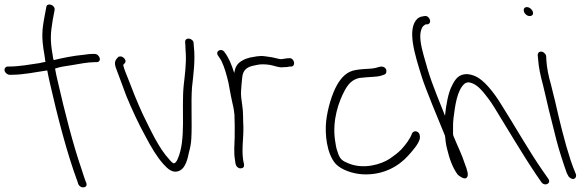

<svg xmlns="http://www.w3.org/2000/svg" viewBox="-91 -740 2557 837"><path d="M-71 -432C-69 -422 -58 -414 -49 -414H-41C13 -414 65 -426 115 -433C118 -416 122 -399 126 -380C159 -235 201 -71 247 52L250 62C261 86 294 79 285 57L281 47C278 40 273 23 264 -4C227 -111 190 -257 162 -380C157 -401 152 -422 149 -441C170 -449 197 -452 222 -456C251 -461 293 -469 321 -469H330C340 -469 346 -476 344 -486C341 -497 332 -505 321 -505H312C306 -505 292 -504 272 -501C229 -497 180 -487 143 -478C141 -485 139 -491 139 -497C126 -569 130 -597 139 -654L147 -696C151 -719 114 -730 111 -710L103 -667C92 -609 89 -576 103 -499C104 -490 106 -480 107 -470C98 -469 91 -467 82 -465C41 -459 -8 -450 -50 -450H-57C-67 -450 -73 -441 -71 -432Z M415 -442C429 -406 444 -363 460 -321C483 -265 514 -198 543 -146C567 -100 593 -56 621 -25C640 -4 663 19 694 3C717 -9 727 -46 733 -77C738 -95 742 -114 743 -135C747 -206 741 -288 746 -359C752 -414 761 -478 754 -538L753 -551C753 -556 752 -560 748 -564C735 -577 715 -573 716 -557L717 -544C717 -535 718 -522 719 -504C721 -461 715 -413 710 -370C699 -264 721 -132 684 -48C680 -39 675 -28 665 -28C660 -31 654 -36 647 -45C601 -94 565 -174 531 -243C507 -295 486 -348 467 -398C457 -423 450 -439 446 -457C450 -462 458 -467 456 -476C454 -485 444 -494 434 -494C429 -494 425 -493 423 -490C412 -479 405 -468 415 -442Z M936 -25C938 -15 947 -6 957 -6C969 -6 974 -12 973 -23L969 -42C962 -91 971 -138 970 -187C968 -219 970 -251 965 -281C962 -303 958 -327 960 -345L962 -373L965 -403C968 -433 984 -448 1015 -454L1029 -457C1046 -461 1067 -460 1086 -457C1105 -454 1125 -444 1144 -447C1153 -447 1166 -448 1173 -450H1180C1201 -454 1190 -491 1168 -486H1162C1152 -484 1145 -484 1135 -482C1131 -482 1126 -483 1122 -484L1105 -488C1098 -490 1090 -491 1083 -492L1062 -495C1038 -498 1016 -492 998 -489L979 -483C973 -480 966 -477 960 -473C942 -461 934 -446 930 -422C919 -457 907 -487 889 -511C875 -534 845 -517 860 -497C865 -488 869 -485 875 -473C888 -446 897 -413 905 -379C908 -365 910 -352 912 -341C916 -322 918 -308 922 -292L926 -274C928 -266 929 -257 930 -249C929 -247 930 -245 931 -243C932 -209 933 -174 932 -141C931 -109 928 -76 933 -45Z M1372 -26C1396 0 1447 18 1492 20C1582 24 1648 -17 1687 -60C1707 -82 1733 -111 1739 -135C1741 -147 1739 -161 1727 -166C1717 -171 1707 -164 1705 -158C1697 -135 1678 -110 1658 -88C1644 -74 1627 -61 1608 -48C1570 -23 1495 -1 1430 -27C1402 -38 1390 -46 1381 -77C1375 -92 1372 -110 1369 -132C1358 -216 1384 -295 1413 -348C1428 -375 1445 -393 1475 -400C1486 -401 1496 -402 1505 -403C1524 -405 1553 -405 1567 -409C1577 -413 1592 -414 1593 -425C1597 -444 1579 -454 1561 -448C1550 -445 1546 -443 1528 -441C1503 -439 1484 -439 1461 -435C1421 -429 1398 -403 1379 -371C1356 -331 1337 -266 1331 -213C1325 -159 1332 -72 1372 -26Z M1748 -404C1763 -355 1822 -214 1849 -148C1851 -128 1853 -109 1858 -91C1868 -47 1884 -5 1905 22C1912 28 1933 44 1943 35C1954 25 1946 2 1935 -27C1924 -63 1902 -107 1885 -149C1885 -152 1884 -154 1884 -156V-183C1884 -197 1884 -211 1886 -225C1893 -279 1901 -346 1934 -375C1939 -379 1946 -381 1953 -381C1979 -377 1998 -359 2017 -337C2031 -320 2048 -298 2065 -270C2120 -181 2190 -62 2247 22L2269 54C2284 75 2314 59 2299 39L2276 6C2217 -78 2151 -195 2095 -283C2077 -313 2059 -337 2043 -356C2015 -388 1987 -414 1945 -417C1908 -417 1894 -395 1880 -368C1862 -334 1854 -282 1849 -237C1849 -236 1850 -236 1849 -235L1842 -253C1797 -365 1782 -402 1756 -498C1744 -541 1736 -582 1745 -609C1750 -625 1755 -628 1765 -634H1773C1795 -639 1781 -674 1760 -670C1747 -668 1739 -667 1729 -659C1681 -614 1718 -500 1748 -404Z M2193 -690C2196 -679 2207 -670 2218 -670C2229 -670 2235 -677 2232 -688C2229 -699 2217 -709 2206 -709C2195 -709 2190 -701 2193 -690ZM2276 -370C2281 -347 2287 -324 2293 -298C2299 -272 2305 -245 2313 -216L2335 -128C2345 -88 2369 -15 2380 15L2386 26C2388 31 2392 34 2397 37C2412 47 2425 33 2419 18L2415 8C2412 1 2405 -16 2396 -43C2370 -123 2348 -214 2329 -298C2323 -324 2316 -348 2311 -371C2300 -408 2293 -445 2291 -475L2290 -494C2290 -499 2287 -504 2283 -508C2270 -521 2253 -515 2253 -500L2255 -480C2257 -448 2265 -410 2276 -370Z"/></svg>

Font: Stray Cat
Style: OpObl
Weight: 400
Version: Version 1.0